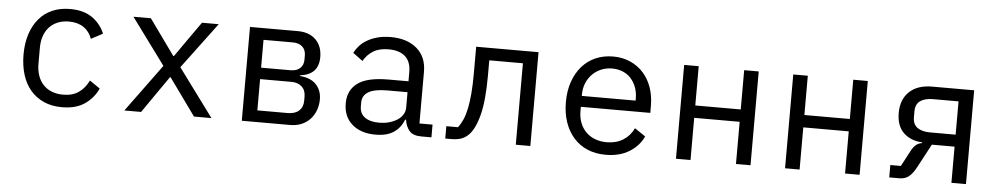

<svg xmlns="http://www.w3.org/2000/svg" viewBox="-35 -784 5470 1052"><g transform="rotate(5 2700.0 -258.0)"><path d="M318 12Q262 12 218.5 -7.5Q175 -27 145 -62Q115 -97 99.5 -147Q84 -197 84 -258Q84 -319 100 -369Q116 -419 146 -454.5Q176 -490 219 -509Q262 -528 317 -528Q392 -528 439 -495Q486 -462 508 -409L444 -375Q430 -415 397.5 -437Q365 -459 317 -459Q282 -459 254.5 -447.5Q227 -436 208 -415Q189 -394 179.5 -365Q170 -336 170 -302V-214Q170 -180 179.5 -151Q189 -122 208 -101Q227 -80 255 -68.5Q283 -57 319 -57Q371 -57 405 -81Q439 -105 459 -147L516 -108Q493 -56 444.5 -22Q396 12 318 12Z M661 0 853 -262 666 -516H762L840 -407L902 -321H906L966 -407L1043 -516H1135L946 -263L1140 0H1044L957 -121L898 -203H894L837 -121L753 0Z M1307 -516H1570Q1633 -516 1669 -480.5Q1705 -445 1705 -385Q1705 -288 1604 -276V-272Q1664 -267 1693.5 -234.5Q1723 -202 1723 -154Q1723 -123 1713 -95Q1703 -67 1684 -46Q1665 -25 1637 -12.5Q1609 0 1573 0H1307ZM1553 -64Q1594 -64 1616 -84Q1638 -104 1638 -139V-162Q1638 -197 1616.5 -216.5Q1595 -236 1559 -236H1387V-64ZM1549 -299Q1582 -299 1601 -316Q1620 -333 1620 -364V-386Q1620 -417 1601 -434.5Q1582 -452 1549 -452H1387V-299Z M2295 0Q2248 0 2228 -24Q2208 -48 2203 -84H2198Q2181 -39 2143.5 -13.5Q2106 12 2043 12Q1962 12 1914 -30Q1866 -72 1866 -145Q1866 -217 1918.5 -256Q1971 -295 2088 -295H2198V-346Q2198 -403 2166 -431.5Q2134 -460 2075 -460Q2023 -460 1990 -439.5Q1957 -419 1937 -384L1883 -424Q1893 -444 1910 -463Q1927 -482 1952 -496.5Q1977 -511 2009 -519.5Q2041 -528 2080 -528Q2171 -528 2224.5 -482Q2278 -436 2278 -354V-70H2350V0ZM2057 -55Q2088 -55 2113.5 -62.5Q2139 -70 2158 -82.5Q2177 -95 2187.5 -112.5Q2198 -130 2198 -150V-235H2088Q2016 -235 1983 -215Q1950 -195 1950 -157V-136Q1950 -96 1978.5 -75.5Q2007 -55 2057 -55Z M2426 -68H2490Q2505 -87 2516.5 -113Q2528 -139 2535.5 -175Q2543 -211 2547 -258.5Q2551 -306 2551 -369V-516H2894V0H2814V-448H2629V-367Q2629 -227 2608.5 -147.5Q2588 -68 2554 -34Q2535 -15 2512 -7.5Q2489 0 2457 0H2426Z M3309 12Q3253 12 3208.5 -7Q3164 -26 3132.5 -61.5Q3101 -97 3084 -146.5Q3067 -196 3067 -257Q3067 -319 3084.5 -369Q3102 -419 3133 -454.5Q3164 -490 3207.5 -509Q3251 -528 3304 -528Q3356 -528 3398.5 -509Q3441 -490 3471 -456.5Q3501 -423 3517 -377Q3533 -331 3533 -276V-238H3151V-214Q3151 -180 3162 -151Q3173 -122 3193.5 -101Q3214 -80 3243.5 -68.5Q3273 -57 3309 -57Q3361 -57 3399 -81Q3437 -105 3457 -147L3516 -107Q3493 -55 3439.5 -21.5Q3386 12 3309 12ZM3304 -462Q3271 -462 3243 -450Q3215 -438 3194.5 -417Q3174 -396 3162.5 -367.5Q3151 -339 3151 -305V-298H3447V-309Q3447 -343 3436.5 -371Q3426 -399 3407.5 -419.5Q3389 -440 3362.5 -451Q3336 -462 3304 -462Z M3695 -516H3775V-300H4025V-516H4105V0H4025V-232H3775V0H3695Z M4295 -516H4375V-300H4625V-516H4705V0H4625V-232H4375V0H4295Z M4868 -68H4926L4971 -153Q4983 -176 4997 -188Q5011 -200 5031 -203V-207Q4968 -210 4928.5 -247.5Q4889 -285 4889 -357Q4889 -431 4934 -473.5Q4979 -516 5058 -516H5290V0H5210V-199H5085L5014 -66Q4996 -33 4975.5 -16.5Q4955 0 4923 0H4868ZM5210 -448H5070Q5025 -448 4999.5 -430Q4974 -412 4974 -372V-341Q4974 -301 4999.5 -283Q5025 -265 5070 -265H5210Z"/></g></svg>

Font: IBM Plex Mono
Style: Regular
Weight: 400
Monospace: yes
Designer: Mike Abbink, Paul van der Laan, Pieter van Rosmalen
Foundry: Bold Monday
Version: Version 2.3